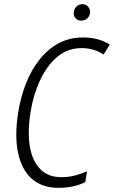

<svg xmlns="http://www.w3.org/2000/svg" viewBox="-20 -902 565 932"><path d="M482.4 -637.7Q435.5 -668.5 376 -668.5Q308.1 -668.5 257.3 -625.5Q206.5 -582 173.8 -510.7Q140.6 -439 127.9 -355.5Q119.6 -302.7 119.6 -258.3Q119.6 -221.7 125 -189.5Q137.7 -119.1 175.8 -80.6Q213.9 -42 276.9 -42Q314 -42 344.7 -50.3Q377 -59.1 401.4 -69.8H402.3V-69.3L394 -18.6V-18.1Q338.4 9.8 263.7 9.8Q184.6 9.8 134.3 -34.2Q84.5 -78.6 67.4 -161.1Q59.1 -201.2 59.1 -248Q59.1 -298.3 68.4 -356.4Q80.1 -430.2 106 -496.6Q131.8 -562.5 171.9 -612.8Q211.9 -663.6 264.6 -691.9Q317.9 -720.2 383.3 -720.2Q457 -720.2 512.7 -686H513.2L512.7 -685.5L483.4 -637.7L482.9 -637.2ZM337.9 -841.3Q338.9 -857.9 350.8 -869.6Q362.8 -881.3 379.4 -881.8Q379.9 -881.8 380.9 -881.8Q396.5 -881.8 407.2 -870.1Q417 -859.4 417 -845.2Q417 -843.3 417 -841.3Q416 -824.7 404.1 -813.5Q392.1 -802.2 375 -801.8Q357.9 -801.3 347.4 -812.7Q336.9 -824.2 337.9 -841.3Z"/></svg>

Font: MAUL Condensed Light Italic
Style: Light Italic
Weight: 300
Italic angle: -12°
Designer: MAUL
Version: Version 1.0; 2020; ttfautohint (v1.8.3)